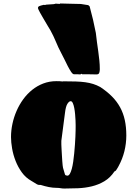

<svg xmlns="http://www.w3.org/2000/svg" viewBox="-20 -1069 789 1114"><path d="M310.1 21Q287.1 21 263.7 16.4Q240.2 11.7 215.8 3.9H209Q204.6 3.9 201.4 3.2Q198.2 2.4 193.6 -0.2Q189 -2.9 181.6 -7.6Q174.3 -12.2 161.1 -20Q128.9 -38.1 106.7 -68.8Q84.5 -99.6 70.6 -135Q56.6 -170.4 50.3 -207Q43.9 -243.7 43.9 -273.9Q43.9 -312 52.2 -350.8Q60.5 -389.6 76.2 -425.5Q91.8 -461.4 114.7 -492.9Q137.7 -524.4 167 -547.9Q196.3 -571.3 231.4 -584.7Q266.6 -598.1 307.1 -598.1Q315.9 -598.1 325 -597.9Q334 -597.7 342.8 -596.2Q344.2 -597.2 346.4 -597.2Q348.6 -597.2 350.1 -597.2Q389.6 -597.2 419.9 -596.2Q450.2 -595.2 474.9 -591.8Q499.5 -588.4 520.5 -581.8Q541.5 -575.2 562 -564Q601.6 -537.6 629.9 -509Q658.2 -480.5 676.8 -446.5Q695.3 -412.6 704.1 -372.3Q712.9 -332 712.9 -283.2Q712.9 -236.3 701.7 -191.2Q690.4 -146 668 -105Q666.5 -102.1 663.8 -97.4Q661.1 -92.8 658.4 -88.6Q655.8 -84.5 653.6 -81.3Q651.4 -78.1 650.9 -78.1L644 -74.2Q619.6 -37.6 585.4 -17.3Q551.3 2.9 512.5 12.2Q473.6 21.5 432.4 23.2Q391.1 24.9 353 24.9Q341.8 24.9 331.5 22.9Q321.3 21 310.1 21ZM335.9 -231.9Q335.9 -229.5 336.4 -219.5Q336.9 -209.5 337.6 -195.3Q338.4 -181.2 339.4 -165Q340.3 -148.9 341.3 -134.5Q342.3 -120.1 343.5 -109.4Q344.7 -98.6 345.7 -95.2L356.9 -57.1Q357.9 -53.2 362.5 -51.5Q367.2 -49.8 371.1 -49.8Q378.9 -49.8 385.3 -60.5Q391.6 -71.3 396.5 -89.4Q401.4 -107.4 404.8 -130.9Q408.2 -154.3 410.6 -179.4Q413.1 -204.6 414.8 -229.5Q416.5 -254.4 417.5 -275.9Q418.5 -297.4 418.7 -313.2Q418.9 -329.1 418.9 -335.9Q418.9 -334 418.9 -344Q418.9 -354 418.2 -370.4Q417.5 -386.7 415.8 -406Q414.1 -425.3 410.9 -442.1Q407.7 -459 402.6 -470.5Q397.5 -481.9 390.1 -481.9Q380.9 -481.9 371.1 -466.6Q361.3 -451.2 356.9 -413.1L335.9 -252ZM335.9 -759.8Q326.2 -777.3 318.6 -794.2Q311 -811 304 -827.6Q296.9 -844.2 289.3 -860.6Q281.7 -877 272 -894Q266.1 -903.3 258.5 -916.3Q251 -929.2 242.7 -943.1Q234.4 -957 226.6 -970.5Q218.8 -983.9 212.6 -995.1Q206.5 -1006.3 203.1 -1013.7Q199.7 -1021 200.2 -1022Q200.2 -1029.8 207.3 -1033.2Q214.4 -1036.6 233.9 -1041Q236.3 -1041 237.5 -1040.5Q238.8 -1040 241.2 -1040L248 -1042L291 -1044.9Q293.9 -1045.9 297.4 -1046.1Q300.8 -1046.4 303.2 -1047.9Q307.1 -1046.9 313.2 -1047.1Q319.3 -1047.4 324.2 -1045.9L330.1 -1048.8Q356 -1048.8 384.8 -1047.4Q413.6 -1045.9 449.2 -1045.9L492.2 -1039.1L500 -1032.2Q511.2 -991.2 519.8 -954.6Q528.3 -918 536.1 -877.9Q538.6 -851.6 542.5 -825Q546.4 -798.3 550 -771.7Q553.7 -745.1 556.4 -719Q559.1 -692.9 559.1 -667Q559.1 -656.2 555.9 -646.7Q552.7 -637.2 540 -637.2Q526.4 -637.2 512.9 -637.7Q499.5 -638.2 485.8 -638.2H457L453.1 -641.1L446.3 -637.2Q438.5 -638.2 428.2 -638.2Q418 -638.2 409.2 -638.2Q401.9 -638.2 392.6 -652.1Q383.3 -666 373.3 -685.3Q363.3 -704.6 353.5 -725.3Q343.8 -746.1 335.9 -759.8Z"/></svg>

Font: Sigmar One
Style: Regular
Weight: 400
Version: Version 1.000